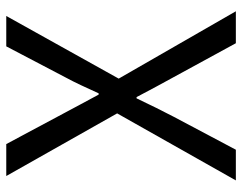

<svg xmlns="http://www.w3.org/2000/svg" viewBox="-100 -673 773 613"><g transform="rotate(-90 286.5 -366.5)"><path d="M17 0 231 -379 31 -733H133L233 -546Q247 -520 260 -495.5Q273 -471 291 -438H295Q310 -471 321.5 -495.5Q333 -520 347 -546L445 -733H542L342 -374L557 0H455L347 -198Q332 -225 316.5 -254Q301 -283 283 -317H279Q263 -283 248.5 -254Q234 -225 220 -198L115 0Z"/></g></svg>

Font: Noto Sans KR
Style: Regular
Weight: 400
Designer: Ryoko NISHIZUKA  (kana, bopomofo & ideographs); Paul D. Hunt (Latin, Greek & Cyrillic); Sandoll Communications , Soo-you
Foundry: Adobe
Version: Version 2.004-H2;hotconv 1.0.118;makeotfexe 2.5.65603